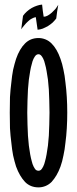

<svg xmlns="http://www.w3.org/2000/svg" viewBox="-20 -809 333 835"><path d="M195.3 -319.3Q195.3 -292 194.3 -267.6Q193.4 -242.2 192.4 -218.8Q190.4 -195.3 188.5 -175.8Q185.5 -155.3 182.6 -137.7Q179.7 -121.1 175.8 -107.4Q172.9 -94.7 168 -85Q163.1 -75.2 158.2 -70.3Q153.3 -66.4 147.5 -66.4Q147.5 -66.4 147.5 -66.4Q147.5 -66.4 147.5 -66.4Q140.6 -66.4 135.7 -70.3Q130.9 -75.2 126 -85Q121.1 -94.7 118.2 -107.4Q114.3 -121.1 111.3 -137.7Q108.4 -155.3 105.5 -175.8Q103.5 -195.3 101.6 -218.8Q100.6 -242.2 99.6 -267.6Q98.6 -292 98.6 -319.3Q98.6 -319.3 98.6 -319.3Q98.6 -319.3 98.6 -319.3Q98.6 -345.7 99.6 -371.1Q100.6 -396.5 101.6 -419.9Q103.5 -443.4 105.5 -462.9Q108.4 -482.4 111.3 -500Q114.3 -517.6 118.2 -530.3Q121.1 -543.9 126 -553.7Q130.9 -563.5 135.7 -568.4Q140.6 -573.2 147.5 -573.2Q147.5 -573.2 147.5 -573.2Q147.5 -573.2 147.5 -573.2Q153.3 -573.2 158.2 -568.4Q163.1 -563.5 168 -553.7Q172.9 -543.9 175.8 -530.3Q179.7 -517.6 182.6 -500Q185.5 -482.4 188.5 -462.9Q190.4 -443.4 192.4 -419.9Q193.4 -396.5 194.3 -371.1Q195.3 -345.7 195.3 -319.3Q195.3 -319.3 195.3 -319.3Q195.3 -319.3 195.3 -319.3ZM272.5 -319.3Q272.5 -354.5 270.5 -386.7Q268.6 -419.9 264.6 -450.2Q261.7 -480.5 255.9 -505.9Q251 -531.2 243.2 -552.7Q235.4 -575.2 225.6 -591.8Q215.8 -608.4 204.1 -620.1Q192.4 -631.8 177.7 -637.7Q163.1 -643.6 147.5 -643.6Q147.5 -643.6 147.5 -643.6Q147.5 -643.6 147.5 -643.6Q129.9 -643.6 115.2 -637.7Q100.6 -631.8 88.9 -620.1Q77.1 -608.4 67.4 -591.8Q57.6 -575.2 49.8 -552.7Q43 -531.2 37.1 -505.9Q32.2 -480.5 29.3 -450.2Q25.4 -419.9 23.4 -386.7Q22.5 -354.5 22.5 -319.3Q22.5 -319.3 22.5 -319.3Q22.5 -319.3 22.5 -319.3Q22.5 -284.2 23.4 -251Q25.4 -217.8 29.3 -188.5Q32.2 -158.2 37.1 -132.8Q43 -106.4 49.8 -85Q57.6 -63.5 67.4 -46.9Q77.1 -30.3 88.9 -17.6Q100.6 -5.9 115.2 0Q129.9 5.9 147.5 5.9Q147.5 5.9 147.5 5.9Q147.5 5.9 147.5 5.9Q163.1 5.9 177.7 0Q192.4 -5.9 204.1 -17.6Q215.8 -30.3 225.6 -46.9Q235.4 -63.5 243.2 -85Q251 -106.4 255.9 -132.8Q261.7 -158.2 264.6 -188.5Q268.6 -217.8 270.5 -251Q272.5 -284.2 272.5 -319.3Q272.5 -319.3 272.5 -319.3Q272.5 -319.3 272.5 -319.3ZM233.4 -788.1Q233.4 -788.1 233.4 -788.1Q233.4 -788.1 233.4 -788.1Q227.5 -778.3 220.7 -769.5Q212.9 -761.7 205.1 -753.9Q196.3 -746.1 187.5 -741.2Q178.7 -736.3 169.9 -736.3Q169.9 -736.3 166 -762.7Q163.1 -789.1 163.1 -789.1Q163.1 -789.1 163.1 -789.1Q163.1 -789.1 163.1 -789.1Q151.4 -788.1 140.6 -784.2Q128.9 -780.3 118.2 -774.4Q106.4 -767.6 96.7 -758.8Q86.9 -750 80.1 -740.2Q80.1 -740.2 76.2 -710.9Q72.3 -681.6 72.3 -681.6Q72.3 -681.6 72.3 -681.6Q72.3 -681.6 72.3 -681.6Q78.1 -690.4 85.9 -699.2Q92.8 -708 101.6 -715.8Q110.4 -724.6 119.1 -728.5Q127.9 -733.4 135.7 -734.4Q135.7 -734.4 139.6 -707Q143.6 -679.7 143.6 -679.7Q143.6 -679.7 143.6 -679.7Q143.6 -679.7 143.6 -679.7Q155.3 -680.7 166 -684.6Q177.7 -689.5 189.5 -696.3Q200.2 -703.1 209 -710.9Q217.8 -719.7 224.6 -728.5Q224.6 -728.5 228.5 -758.8Q233.4 -788.1 233.4 -788.1Z"/></svg>

Font: AgendaMediumCondGoodkids
Style: AgendaMediumCondGoodkids
Weight: 500
Designer: ""
Version: ""